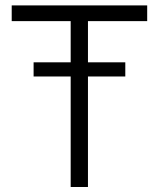

<svg xmlns="http://www.w3.org/2000/svg" viewBox="-20 -708 623 728"><path d="M248 1H313.5V-418H455.1V-471.7H313.5V-627.9H538.1V-687.5H24.4V-627.9H248V-471.7H107.4V-418H248Z"/></svg>

Font: Dotum
Style: Regular
Weight: 400
Version: Version 2.21